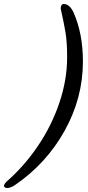

<svg xmlns="http://www.w3.org/2000/svg" viewBox="-116 -726 439 961"><path d="M252 -664Q299 -558 299 -418Q299 -236 207.5 -71.5Q116 93 -42 201Q-64 215 -80 215Q-87 215 -91.5 212Q-96 209 -96 204Q-96 196 -82 182Q6 105 74.5 3.5Q143 -98 181.5 -212.5Q220 -327 220 -439Q220 -515 212 -563Q204 -611 188 -682V-686Q188 -694 192 -700Q196 -706 203 -706Q232 -706 252 -664Z"/></svg>

Font: EB Garamond SemiBold
Style: Italic
Weight: 600
Italic angle: -17.2°
Designer: Georg Duffner and Octavio Pardo
Foundry: Georg Duffner
Version: Version 1.000